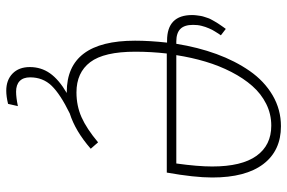

<svg xmlns="http://www.w3.org/2000/svg" viewBox="-176 -556 940 629"><g transform="rotate(90 294.5 -242.0)"><path d="M545.9 -317.9H155.8Q149.9 -266.6 149.9 -214.8Q149.9 -112.3 184.1 -67.1Q218.3 -22 283.2 -22Q327.1 -22 364.5 -38.6Q401.9 -55.2 446.8 -92.8L467.8 -68.8Q409.7 -18.1 352.1 0Q289.1 30.8 261.5 59.3Q233.9 87.9 233.9 129.9Q233.9 152.3 246.1 164.1Q258.3 175.8 280.8 175.8Q299.8 175.8 328.1 169.9L320.8 202.1Q296.4 208 277.8 208Q242.7 208 221.4 187.3Q200.2 166.5 200.2 130.9Q200.2 93.8 220.7 64.7Q241.2 35.6 285.2 9.8H282.2Q113.8 9.8 113.8 -213.9Q113.8 -261.7 120.1 -318.8H113.8Q29.8 -318.8 29.8 -400.9Q29.8 -408.2 30.8 -415.8Q31.7 -423.3 32.7 -429.2Q33.7 -435.1 36.1 -442.1Q38.6 -449.2 40 -453.9Q41.5 -458.5 45.4 -465.3Q49.3 -472.2 51 -475.3Q52.7 -478.5 57.1 -485.4Q61.5 -492.2 63 -494.1Q64.5 -496.1 69.3 -503.2Q74.2 -510.3 75.2 -511.2L96.2 -495.1Q95.7 -494.6 92.8 -490.2Q89.8 -485.8 88.4 -483.4Q86.9 -481 83.5 -475.6Q80.1 -470.2 78.1 -466.3Q76.2 -462.4 73.5 -456.3Q70.8 -450.2 68.8 -444.3Q66.9 -438.5 65.2 -431.9Q63.5 -425.3 62.7 -418.2Q62 -411.1 62 -403.8Q62 -375.5 75.4 -362.3Q88.9 -349.1 116.2 -349.1H124Q135.3 -419.9 157.5 -480.7Q179.7 -541.5 212.9 -589.4Q246.1 -637.2 292.7 -664.6Q339.4 -691.9 394 -691.9Q474.1 -691.9 518.1 -634Q562 -576.2 562 -466.8Q562 -408.7 545.9 -317.9ZM392.1 -660.2Q354 -660.2 320.8 -643.6Q287.6 -627 262.2 -598.1Q236.8 -569.3 216.3 -529.5Q195.8 -489.7 182.4 -444.6Q168.9 -399.4 161.1 -349.1H516.1Q525.9 -419.4 525.9 -466.8Q525.9 -563 491.2 -611.6Q456.5 -660.2 392.1 -660.2Z"/></g></svg>

Font: Fira Sans Compressed UltraLight
Style: Italic
Weight: 200
Width: 3
Italic angle: -8°
Designer: Carrois Corporate & Edenspiekermann AG
Foundry: Carrois Corporate GbR & Edenspiekermann AG
Version: Version 4.203;PS 004.203;hotconv 1.0.88;makeotf.lib2.5.64775